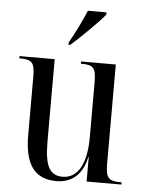

<svg xmlns="http://www.w3.org/2000/svg" viewBox="-54 -810 657 864"><g transform="rotate(5 274.0 -378.0)"><path d="M234 -616V-606H242C289 -648 364 -721 392 -756V-766H308C289 -721 262 -665 234 -616ZM233 10C295 10 348 -22 367 -110H369V0H526V-10H523C467 -10 454 -23 454 -89V-536H297V-526H299C356 -526 366 -512 366 -444V-200C366 -83 330 -12 259 -12C200 -12 178 -55 178 -164V-536H19V-526H22C77 -526 89 -512 89 -449V-185C89 -47 139 10 233 10Z"/></g></svg>

Font: Noto Serif Display Condensed
Style: Regular
Weight: 400
Width: 3
Designer: Monotype Design Team
Foundry: Monotype Imaging Inc.
Version: Version 2.009